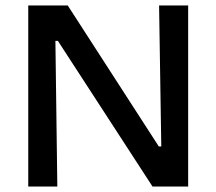

<svg xmlns="http://www.w3.org/2000/svg" viewBox="-20 -680 789 700"><path d="M83 0V-660H227L559 -146H568L560 -660H666V0H536L191 -531H182L189 0Z"/></svg>

Font: Bricolage Grotesque 10pt Medium
Style: Regular
Weight: 500
Designer: Mathieu Triay
Foundry: Atelier Triay
Version: Version 1.000; ttfautohint (v1.8.4.7-5d5b);gftools[0.9.32]